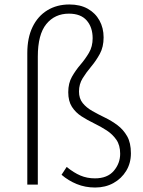

<svg xmlns="http://www.w3.org/2000/svg" viewBox="-20 -825 638 858"><path d="M405 13Q361 13 323 -2.5Q285 -18 255 -44L278 -79Q310 -53 339.5 -40.5Q369 -28 404 -28Q460 -28 488.5 -61.5Q517 -95 517 -138Q517 -176 500 -200.5Q483 -225 457 -242Q431 -259 401 -273.5Q371 -288 344.5 -305Q318 -322 301.5 -347.5Q285 -373 285 -413Q285 -453 301.5 -482Q318 -511 339.5 -536Q361 -561 377.5 -589Q394 -617 394 -654Q394 -703 367.5 -733.5Q341 -764 288 -764Q225 -764 187 -717.5Q149 -671 149 -572V0H102V-588Q102 -656 125.5 -704.5Q149 -753 191.5 -779Q234 -805 290 -805Q338 -805 372 -786Q406 -767 424.5 -733.5Q443 -700 443 -658Q443 -615 426 -584Q409 -553 387.5 -527.5Q366 -502 349.5 -475.5Q333 -449 333 -416Q333 -385 349.5 -364.5Q366 -344 392.5 -329Q419 -314 449 -299.5Q479 -285 505 -265.5Q531 -246 548 -216.5Q565 -187 565 -140Q565 -96 544 -61.5Q523 -27 487 -7Q451 13 405 13Z"/></svg>

Font: Noto Sans SC ExtraLight
Style: Regular
Weight: 250
Designer: Ryoko NISHIZUKA 西塚涼子 (kana, bopomofo & ideographs); Paul D. Hunt (Latin, Greek & Cyrillic); Sandoll Communications 산돌커뮤니
Foundry: Adobe
Version: Version 2.004-H2;hotconv 1.0.118;makeotfexe 2.5.65603